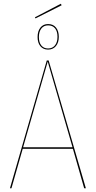

<svg xmlns="http://www.w3.org/2000/svg" viewBox="-20 -1002 509 1022"><path d="M368 -210H101L41 0H33L229 -680H239L437 0H428ZM366 -218 234 -674 103 -218ZM293 -806Q293 -775 277.5 -756.5Q262 -738 236 -738Q210 -738 195 -756Q180 -774 180 -805Q180 -836 195 -855Q210 -874 236 -874Q263 -874 278 -855.5Q293 -837 293 -806ZM187 -805Q187 -776 200 -760Q213 -744 236 -744Q259 -744 272.5 -760.5Q286 -777 286 -806Q286 -835 273 -851Q260 -867 236 -867Q213 -867 200 -850Q187 -833 187 -805ZM308 -974 169 -904 166 -910 304 -982Z"/></svg>

Font: Fira Sans Compressed Eight
Style: Regular
Weight: 100
Width: 1
Designer: bBox Type GmbH & Carrois Corporate GbR & Edenspiekermann AG
Foundry: bBox Type GmbH & Carrois Corporate GbR & Edenspiekermann AG
Version: Version 4.301